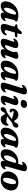

<svg xmlns="http://www.w3.org/2000/svg" viewBox="2278 -3040 776 5371"><g transform="rotate(90 2665.5 -354.0)"><path d="M489.8 -163.4Q480.4 -126.5 483.9 -112.3Q487.4 -98.2 498 -98.2Q504.6 -98.2 511.2 -101.8Q517.8 -105.4 527.9 -113.9Q538.7 -123.1 545.7 -124.9Q552.7 -126.8 559.4 -123.3Q567.7 -119 568.1 -107.4Q568.6 -95.8 559.3 -78Q537.7 -36.8 494.7 -11.6Q451.8 13.5 404.4 13.5Q364.4 13.5 346.6 -6.5Q328.9 -26.5 328.9 -61.8Q328.9 -74 330.2 -87.6Q331.5 -101.3 334.3 -117.5Q337.1 -133.7 341.8 -153Q346.5 -172.3 353.2 -195.7L365.7 -163.3Q348.2 -108.8 314.2 -69Q280.2 -29.2 236.2 -7.9Q192.2 13.5 143.8 13.5Q79.5 13.5 45 -27.6Q10.5 -68.7 20.3 -152.9Q25.8 -201.3 45.7 -248.5Q65.6 -295.8 98.9 -337.5Q132.2 -379.3 177.8 -411.1Q223.4 -443 280.5 -461.2Q337.5 -479.4 404.4 -479.4Q466.3 -479.4 506.3 -471Q546.4 -462.6 565.1 -448.2Q583.9 -433.9 581.5 -416.1Q579.5 -400.5 570.7 -393.6Q562 -386.7 552.7 -379.8Q543.5 -372.9 539.2 -356.9ZM195.6 -156.1Q191 -113.6 200.2 -96.9Q209.5 -80.3 225.7 -80.3Q242.3 -80.3 260.7 -93.9Q279.2 -107.6 297.8 -132.6Q316.5 -157.6 333.4 -191.1Q350.3 -224.7 363.4 -265.2Q376.4 -305.7 383.5 -350Q389.6 -384.6 383.3 -400.3Q377 -416 360.1 -416Q338 -416 316.1 -400.7Q294.2 -385.4 274.3 -358.9Q254.4 -332.3 237.9 -298.7Q221.4 -265.1 210.5 -228.4Q199.6 -191.7 195.6 -156.1Z M705.9 -384.5 679.6 -392.8Q668.5 -397.4 663.3 -405.3Q658 -413.2 658 -423.1Q658 -437.2 669.7 -445.3Q681.4 -453.4 701.1 -453.4H729.7Q747.4 -453.4 761.6 -461Q775.8 -468.6 789.8 -483L858.7 -558.6Q869.3 -569.7 879.8 -574Q890.4 -578.4 902.7 -578.4Q917.9 -578.4 925.1 -570.8Q932.4 -563.2 932.4 -550.5Q932.4 -543 930.3 -529.7Q928.3 -516.5 923.4 -499.5L828.7 -170.2Q817.1 -129.8 824.3 -114.4Q831.5 -99.1 856.4 -99.1Q873.7 -99.1 889.5 -107.3Q905.3 -115.5 922.9 -134.6Q931.6 -143.8 937.7 -147.2Q943.8 -150.7 950.7 -150.7Q959.4 -150.7 964.7 -144.5Q970 -138.4 968.4 -127.4Q965.6 -104.6 947.8 -80Q930 -55.4 900.2 -34.1Q870.4 -12.9 831 0.3Q791.7 13.5 745.4 13.5Q699.8 13.5 675.8 -5Q651.7 -23.5 648.8 -60.9Q645.8 -98.4 662.7 -155.8L713.8 -324.4Q723.1 -354.9 721 -367.4Q718.9 -379.8 705.9 -384.5ZM855.5 -383 876.9 -450.6H999.9Q1024.3 -450.6 1024.3 -427.7Q1024.3 -407 1007.6 -395Q991 -383 962.8 -383Z M1603.4 -124.9Q1611.7 -120.6 1612.1 -109Q1612.6 -97.4 1603.3 -79.6Q1581.3 -37.6 1536.1 -12Q1491 13.5 1431.6 13.5Q1394.4 13.5 1374.2 -1.6Q1354.1 -16.7 1354.1 -45.4Q1354.1 -62.5 1361.8 -83.7Q1369.6 -104.9 1380.8 -129.8Q1392 -154.7 1403.6 -183Q1415.3 -211.4 1422.6 -242.9L1434.6 -232.8Q1407.7 -163 1372.9 -115.6Q1338.1 -68.1 1300.2 -39.7Q1262.3 -11.2 1224.6 1.1Q1187 13.5 1153.9 13.5Q1107.9 13.5 1085.9 -6.7Q1063.8 -26.8 1062.9 -62.6Q1062 -98.5 1078.7 -145.7L1133.7 -302.1Q1146.4 -337.9 1142.9 -352Q1139.3 -366.1 1128.1 -366.1Q1121.8 -366.1 1115 -362.8Q1108.2 -359.4 1098.1 -350.4Q1087.3 -341.6 1080.3 -339.8Q1073.3 -337.9 1066.6 -341Q1058.3 -345.3 1057.9 -356.9Q1057.4 -368.5 1066.7 -386.3Q1088.7 -428.3 1133.1 -453.8Q1177.4 -479.4 1236 -479.4Q1280.1 -479.4 1301.1 -461.8Q1322.2 -444.3 1323.5 -412.4Q1324.8 -380.4 1309.2 -336.8L1253.7 -178.9Q1239.4 -140.3 1243.1 -122.4Q1246.8 -104.6 1269.2 -104.6Q1284.8 -104.6 1303.2 -114.9Q1321.6 -125.3 1340.3 -144.8Q1359.1 -164.3 1376.2 -192.5Q1393.3 -220.8 1406.8 -256.9Q1416.9 -283.2 1423.3 -302.2Q1429.6 -321.1 1432.8 -334.5Q1435.9 -347.8 1435.9 -357.3Q1435.9 -372.8 1430.7 -385.1Q1425.5 -397.4 1425.5 -413.7Q1425.5 -443.5 1461.8 -461.4Q1498.1 -479.4 1562.7 -479.4Q1609.9 -479.4 1619.9 -448.5Q1629.9 -417.6 1609.2 -361.5L1536.3 -163.8Q1523.3 -128.4 1527 -114.1Q1530.8 -99.8 1541.9 -99.8Q1548.3 -99.8 1555 -103.3Q1561.8 -106.9 1571.9 -115.5Q1582.7 -124.7 1589.7 -126.5Q1596.7 -128.4 1603.4 -124.9Z M2147.8 -163.4Q2138.4 -126.5 2141.9 -112.3Q2145.4 -98.2 2156 -98.2Q2162.6 -98.2 2169.2 -101.8Q2175.8 -105.4 2185.9 -113.9Q2196.7 -123.1 2203.7 -124.9Q2210.7 -126.8 2217.4 -123.3Q2225.7 -119 2226.1 -107.4Q2226.6 -95.8 2217.3 -78Q2195.7 -36.8 2152.7 -11.6Q2109.8 13.5 2062.4 13.5Q2022.4 13.5 2004.6 -6.5Q1986.9 -26.5 1986.9 -61.8Q1986.9 -74 1988.2 -87.6Q1989.5 -101.3 1992.3 -117.5Q1995.1 -133.7 1999.8 -153Q2004.5 -172.3 2011.2 -195.7L2023.7 -163.3Q2006.2 -108.8 1972.2 -69Q1938.2 -29.2 1894.2 -7.9Q1850.2 13.5 1801.8 13.5Q1737.5 13.5 1703 -27.6Q1668.5 -68.7 1678.3 -152.9Q1683.8 -201.3 1703.7 -248.5Q1723.6 -295.8 1756.9 -337.5Q1790.2 -379.3 1835.8 -411.1Q1881.4 -443 1938.5 -461.2Q1995.5 -479.4 2062.4 -479.4Q2124.3 -479.4 2164.3 -471Q2204.4 -462.6 2223.1 -448.2Q2241.9 -433.9 2239.5 -416.1Q2237.5 -400.5 2228.7 -393.6Q2220 -386.7 2210.7 -379.8Q2201.5 -372.9 2197.2 -356.9ZM1853.6 -156.1Q1849 -113.6 1858.2 -96.9Q1867.5 -80.3 1883.7 -80.3Q1900.3 -80.3 1918.7 -93.9Q1937.2 -107.6 1955.8 -132.6Q1974.5 -157.6 1991.4 -191.1Q2008.3 -224.7 2021.4 -265.2Q2034.4 -305.7 2041.5 -350Q2047.6 -384.6 2041.3 -400.3Q2035 -416 2018.1 -416Q1996 -416 1974.1 -400.7Q1952.2 -385.4 1932.3 -358.9Q1912.4 -332.3 1895.9 -298.7Q1879.4 -265.1 1868.5 -228.4Q1857.6 -191.7 1853.6 -156.1Z M2607.1 -576.6 2480.3 -167.1Q2468.1 -128.3 2471.6 -114.3Q2475.1 -100.3 2487.6 -100.3Q2496.4 -100.3 2505.6 -105Q2514.9 -109.8 2525.2 -119.8Q2535.3 -128.6 2542 -130.3Q2548.7 -132.1 2555.3 -128.9Q2563.7 -124.9 2564.6 -113.4Q2565.6 -102 2556.5 -84.1Q2542.8 -55.6 2516.6 -33.6Q2490.5 -11.6 2455.3 0.9Q2420.1 13.5 2378.6 13.5Q2333.9 13.5 2313.1 -3.7Q2292.3 -21 2291.3 -53.4Q2290.2 -85.9 2304.4 -131.4L2431.7 -542Q2443.2 -578.3 2439.9 -592.2Q2436.5 -606.1 2425.3 -606.1Q2419 -606.1 2412.2 -602.8Q2405.4 -599.4 2395.3 -590.4Q2384.5 -581.6 2377.5 -579.8Q2370.5 -577.9 2363.8 -581Q2355.5 -585.3 2355.1 -596.9Q2354.6 -608.5 2363.9 -626.3Q2378.6 -654.3 2403.5 -675.2Q2428.4 -696.1 2461.3 -707.8Q2494.2 -719.4 2533.2 -719.4Q2577.2 -719.4 2597.7 -702.1Q2618.3 -684.7 2619.5 -652.7Q2620.8 -620.6 2607.1 -576.6Z M2846.1 -163.9Q2833.7 -128.2 2837.1 -114Q2840.6 -99.9 2851.7 -99.9Q2858.1 -99.9 2864.8 -103.4Q2871.6 -107 2881.7 -115.6Q2892.5 -124.8 2899.5 -126.6Q2906.5 -128.5 2913.2 -125Q2921.5 -120.7 2921.9 -109.1Q2922.4 -97.5 2913.1 -79.7Q2891.1 -37.7 2846.7 -12.1Q2802.4 13.4 2743.8 13.4Q2699.8 13.4 2678.8 -4.3Q2657.8 -22.1 2657.2 -54.3Q2656.5 -86.5 2672.2 -130.4L2735.1 -302.1Q2748.3 -337.9 2744.5 -352Q2740.7 -366.1 2729.5 -366.1Q2723.2 -366.1 2716.4 -362.8Q2709.6 -359.4 2699.5 -350.4Q2688.7 -341.6 2681.7 -339.8Q2674.7 -337.9 2668 -341Q2659.7 -345.3 2659.3 -356.9Q2658.8 -368.5 2668.1 -386.3Q2689.7 -427.9 2733.5 -453.6Q2777.2 -479.4 2834.6 -479.4Q2874.3 -479.4 2895.4 -462Q2916.6 -444.7 2919.3 -411.3Q2922 -377.9 2905 -329.6ZM2869 -544.9Q2822.2 -544.9 2797.9 -567.2Q2773.5 -589.4 2774.5 -621.4Q2775.2 -647.6 2791.4 -670.6Q2807.5 -693.7 2836.6 -708Q2865.8 -722.4 2905.8 -722.4Q2954.8 -722.4 2977 -699.4Q2999.3 -676.5 2998.2 -645Q2997.6 -616.6 2981.2 -593.8Q2964.9 -571 2936.2 -558Q2907.5 -544.9 2869 -544.9Z M3204.9 -142.2Q3215.5 -150.8 3231.7 -163.2Q3247.9 -175.7 3272.7 -194.8Q3297.6 -214 3333.4 -241.6Q3355.6 -260.5 3374.4 -274.2Q3393.2 -287.8 3409.2 -297.5Q3425.2 -307.2 3440 -313.9Q3454.9 -320.6 3470.1 -324.7Q3511.9 -336.8 3530.5 -359.4Q3549.2 -381.9 3549.2 -420Q3549.2 -446.5 3535.7 -463Q3522.2 -479.5 3494 -479.5Q3471.1 -479.5 3455.7 -467.7Q3440.4 -456 3429.9 -438.9Q3419.5 -421.8 3411.2 -404.5Q3402.9 -387.2 3394.7 -375.5Q3386.5 -363.7 3375.9 -363.7Q3363.4 -363.7 3353.6 -375.5Q3343.8 -387.2 3331.9 -404.5Q3320.1 -421.8 3302.6 -438.9Q3285.2 -456 3257.8 -467.7Q3230.4 -479.5 3188.5 -479.5Q3135.9 -479.5 3097.7 -454.9Q3059.4 -430.3 3038.8 -392.4Q3018.1 -354.4 3018.1 -313.3Q3018.1 -275 3037 -254.7Q3055.8 -234.4 3085.2 -234.4Q3104.6 -234.4 3116.2 -244.7Q3127.9 -254.9 3127.9 -271.5Q3127.9 -281.8 3122.8 -288.9Q3117.8 -295.9 3104.2 -302.1Q3091.5 -308.7 3087.1 -314.6Q3082.6 -320.4 3082.6 -326.2Q3082.6 -336.1 3091.1 -341.9Q3099.6 -347.7 3116.9 -347.7Q3135.2 -347.7 3164.4 -340.6Q3193.5 -333.4 3226 -324Q3258.4 -314.5 3287.7 -307.4Q3317 -300.2 3335.6 -300.2L3339.2 -325.4Q3333.1 -319.5 3317.7 -307.1Q3302.4 -294.7 3278.3 -275.8Q3254.3 -256.9 3222 -231.2Q3202.9 -215.2 3185.8 -202.3Q3168.8 -189.5 3152.1 -179.4Q3135.5 -169.4 3118.1 -161.7Q3100.7 -154 3081.2 -148Q3043.6 -136.3 3020.5 -118.7Q2997.5 -101.1 2987 -80.9Q2976.6 -60.7 2976.6 -40.4Q2976.6 -14.3 2991.5 -0.4Q3006.4 13.4 3031.2 13.4Q3054.7 13.4 3071.1 1.2Q3087.6 -11 3099.2 -28.9Q3110.9 -46.9 3119.7 -65Q3128.6 -83.1 3137.1 -95.3Q3145.7 -107.5 3156.3 -107.5Q3166.8 -107.5 3175.3 -95.2Q3183.9 -83 3193.8 -65.1Q3203.7 -47.2 3218.7 -29.1Q3233.8 -11 3256.7 1.3Q3279.7 13.5 3314.3 13.5Q3361.2 13.5 3402.6 -8.9Q3444 -31.3 3469.6 -73Q3495.2 -114.7 3495.2 -172.5Q3495.2 -190.7 3490.3 -198.2Q3485.4 -205.7 3477.1 -205.7Q3469.8 -205.7 3464.1 -201.3Q3458.5 -197 3450.6 -184.1Q3441 -164.1 3421 -154.2Q3401.1 -144.4 3364.9 -144.4Q3342.1 -144.4 3313.4 -149.6Q3284.7 -154.9 3257.7 -160.1Q3230.7 -165.3 3212.9 -165.3Z M4022.8 -163.4Q4013.4 -126.5 4016.9 -112.3Q4020.4 -98.2 4031 -98.2Q4037.6 -98.2 4044.2 -101.8Q4050.8 -105.4 4060.9 -113.9Q4071.7 -123.1 4078.7 -124.9Q4085.7 -126.8 4092.4 -123.3Q4100.7 -119 4101.1 -107.4Q4101.6 -95.8 4092.3 -78Q4070.7 -36.8 4027.7 -11.6Q3984.8 13.5 3937.4 13.5Q3897.4 13.5 3879.6 -6.5Q3861.9 -26.5 3861.9 -61.8Q3861.9 -74 3863.2 -87.6Q3864.5 -101.3 3867.3 -117.5Q3870.1 -133.7 3874.8 -153Q3879.5 -172.3 3886.2 -195.7L3898.7 -163.3Q3881.2 -108.8 3847.2 -69Q3813.2 -29.2 3769.2 -7.9Q3725.2 13.5 3676.8 13.5Q3612.5 13.5 3578 -27.6Q3543.5 -68.7 3553.3 -152.9Q3558.8 -201.3 3578.7 -248.5Q3598.6 -295.8 3631.9 -337.5Q3665.2 -379.3 3710.8 -411.1Q3756.4 -443 3813.5 -461.2Q3870.5 -479.4 3937.4 -479.4Q3999.3 -479.4 4039.3 -471Q4079.4 -462.6 4098.1 -448.2Q4116.9 -433.9 4114.5 -416.1Q4112.5 -400.5 4103.7 -393.6Q4095 -386.7 4085.7 -379.8Q4076.5 -372.9 4072.2 -356.9ZM3728.6 -156.1Q3724 -113.6 3733.2 -96.9Q3742.5 -80.3 3758.7 -80.3Q3775.3 -80.3 3793.7 -93.9Q3812.2 -107.6 3830.8 -132.6Q3849.5 -157.6 3866.4 -191.1Q3883.3 -224.7 3896.4 -265.2Q3909.4 -305.7 3916.5 -350Q3922.6 -384.6 3916.3 -400.3Q3910 -416 3893.1 -416Q3871 -416 3849.1 -400.7Q3827.2 -385.4 3807.3 -358.9Q3787.4 -332.3 3770.9 -298.7Q3754.4 -265.1 3743.5 -228.4Q3732.6 -191.7 3728.6 -156.1Z M4756.4 -576.6 4639.8 -163.7Q4632.8 -139 4632.3 -124.7Q4631.8 -110.4 4636.1 -104.3Q4640.5 -98.2 4647.8 -98.2Q4654.2 -98.2 4660.9 -101.7Q4667.7 -105.3 4677.8 -113.9Q4688.6 -123.1 4695.6 -124.9Q4702.6 -126.8 4709.3 -123.3Q4717.6 -119 4718 -107.4Q4718.5 -95.8 4709.2 -78Q4695 -50.4 4670.7 -29.9Q4646.4 -9.4 4616.5 2Q4586.6 13.5 4554.7 13.5Q4514.7 13.5 4496.7 -6.6Q4478.8 -26.7 4478.8 -61.8Q4478.8 -78.1 4481.3 -97Q4483.8 -116 4488.8 -139.1Q4493.8 -162.2 4501.4 -189.6L4521.6 -178.7Q4496.1 -112.2 4459.8 -69.7Q4423.5 -27.1 4380.7 -6.8Q4338 13.5 4292.2 13.5Q4216.3 13.5 4181.4 -33Q4146.5 -79.6 4157.7 -168.9Q4165.1 -231.6 4194.6 -287.7Q4224.1 -343.9 4271.5 -387Q4318.8 -430.1 4380.6 -454.7Q4442.3 -479.4 4514.5 -479.4Q4558.6 -479.4 4588 -466.3Q4617.5 -453.2 4632.4 -431.1Q4647.3 -408.9 4648 -381.2L4538.5 -369.9Q4537 -394 4527.5 -405.8Q4518 -417.6 4495.7 -417.6Q4470.7 -417.6 4446.7 -400.6Q4422.7 -383.6 4401.5 -354.8Q4380.3 -325.9 4363.9 -290.1Q4347.5 -254.3 4337.9 -216.1Q4328.4 -177.9 4327.9 -142.6Q4327.2 -107.3 4338.6 -93Q4350.1 -78.7 4368.7 -78.7Q4384 -78.7 4400.7 -88.8Q4417.4 -99 4434.1 -118.7Q4450.8 -138.5 4465.5 -167Q4480.1 -195.4 4490.9 -232.3L4583.1 -542Q4593.8 -578.3 4590.9 -592.2Q4587.9 -606.1 4576.7 -606.1Q4570.4 -606.1 4563.6 -602.8Q4556.8 -599.4 4546.7 -590.4Q4535.9 -581.6 4528.9 -579.8Q4521.9 -577.9 4515.2 -581Q4506.9 -585.3 4506.5 -596.9Q4506 -608.5 4515.3 -626.3Q4530 -654.3 4554.5 -675.2Q4578.9 -696.1 4611.4 -707.8Q4644 -719.4 4682.6 -719.4Q4726.5 -719.4 4746.4 -702.3Q4766.3 -685.1 4767.6 -653.1Q4768.9 -621 4756.4 -576.6Z M5084.2 -480.2Q5163.2 -479.7 5217.1 -449Q5271 -418.3 5293.9 -362.4Q5316.9 -306.6 5302.5 -230Q5291.8 -173.8 5265.2 -128.5Q5238.6 -83.1 5198.8 -51.2Q5159 -19.3 5108.3 -2.6Q5057.6 14.1 4998.6 13.5Q4920.1 12.9 4866.4 -17.8Q4812.8 -48.4 4790.2 -104.5Q4767.6 -160.6 4781.5 -236.7Q4792.3 -293 4818.8 -338.3Q4845.2 -383.6 4884.8 -415.5Q4924.4 -447.4 4974.9 -464.1Q5025.4 -480.8 5084.2 -480.2ZM4993.3 -51.3Q5007.9 -48.9 5021.7 -54Q5035.5 -59.2 5048.5 -72.3Q5061.6 -85.4 5073.6 -106.3Q5085.5 -127.2 5096.1 -156.9Q5106.7 -186.5 5115.8 -224.6Q5130.1 -284.9 5131.5 -326Q5132.8 -367.1 5122.2 -389.5Q5111.7 -411.8 5089.5 -415.4Q5075 -417.8 5061.4 -412.7Q5047.8 -407.5 5034.9 -394.4Q5022 -381.3 5010.1 -360.4Q4998.3 -339.5 4987.8 -309.8Q4977.3 -280.2 4968.2 -242.1Q4953.9 -182.2 4952.4 -140.9Q4951 -99.6 4961.5 -77.3Q4972 -55 4993.3 -51.3Z"/></g></svg>

Font: Fraunces
Style: Italic
Weight: 900
Italic angle: -16°
Version: Version 1.000;[0bf87f6ff]